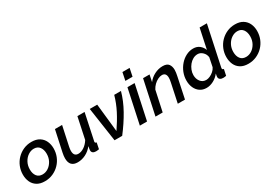

<svg xmlns="http://www.w3.org/2000/svg" viewBox="35 -1631 3623 2542"><g transform="rotate(-30 1846.5 -360.0)"><path d="M231 10Q158 10 111 -20Q64 -50 41.5 -100Q19 -150 19 -211Q19 -276 42.5 -334Q66 -392 109 -436.5Q152 -481 209 -506.5Q266 -532 332 -532Q405 -532 452.5 -502Q500 -472 523 -422Q546 -372 546 -311Q546 -246 522.5 -188Q499 -130 456 -85.5Q413 -41 355.5 -15.5Q298 10 231 10ZM249 -84Q296 -84 337.5 -111.5Q379 -139 405 -187Q431 -235 431 -296Q431 -358 401.5 -398Q372 -438 315 -438Q269 -438 227 -410Q185 -382 159 -333.5Q133 -285 133 -225Q133 -162 162.5 -123Q192 -84 249 -84Z M732 10Q610 10 610 -120Q610 -138 612.5 -158.5Q615 -179 620 -203L689 -523H798L734 -225Q727 -190 727 -165Q727 -84 796 -84Q839 -84 884 -113.5Q929 -143 963 -197L1032 -523H1142L1059 -130Q1058 -125 1057 -121.5Q1056 -118 1056 -115Q1056 -96 1079 -94L1060 0Q1045 2 1034 3.5Q1023 5 1014 5Q984 5 967 -8Q950 -21 950 -45Q950 -53 952 -66Q954 -79 959 -106Q914 -49 854.5 -19.5Q795 10 732 10Z M1221 -523H1335L1381 -93Q1457 -204 1510.5 -308Q1564 -412 1595 -523H1698Q1662 -392 1589 -261.5Q1516 -131 1415 0H1298Z M1840 -730H1950L1925 -609H1815ZM1797 -523H1907L1795 0H1685Z M2036 -523H2135L2113 -418Q2152 -470 2212.5 -501Q2273 -532 2338 -532Q2403 -532 2428.5 -497.5Q2454 -463 2454 -410Q2454 -389 2450.5 -366Q2447 -343 2442 -319L2375 0H2265L2327 -293Q2335 -330 2335 -357Q2335 -434 2271 -434Q2242 -434 2209 -418Q2176 -402 2147.5 -374Q2119 -346 2101 -311L2034 0H1924Z M2703 10Q2644 10 2602.5 -19Q2561 -48 2539 -97Q2517 -146 2517 -206Q2517 -270 2540 -328.5Q2563 -387 2603.5 -433Q2644 -479 2696 -505.5Q2748 -532 2805 -532Q2862 -532 2900.5 -501Q2939 -470 2955 -424L3020 -730H3131L3003 -130Q3002 -125 3001.5 -121.5Q3001 -118 3001 -115Q3001 -96 3024 -94L3004 0Q2990 2 2979 3.5Q2968 5 2959 5Q2928 5 2910.5 -8.5Q2893 -22 2893 -46Q2893 -54 2895 -65Q2897 -76 2901 -95Q2862 -45 2808.5 -17.5Q2755 10 2703 10ZM2751 -84Q2777 -84 2807.5 -97.5Q2838 -111 2865 -134.5Q2892 -158 2906 -188L2934 -325Q2928 -373 2894 -405.5Q2860 -438 2819 -438Q2781 -438 2747.5 -419.5Q2714 -401 2688.5 -370Q2663 -339 2648 -301Q2633 -263 2633 -224Q2633 -165 2665 -124.5Q2697 -84 2751 -84Z M3342 10Q3269 10 3222 -20Q3175 -50 3152.5 -100Q3130 -150 3130 -211Q3130 -276 3153.5 -334Q3177 -392 3220 -436.5Q3263 -481 3320 -506.5Q3377 -532 3443 -532Q3516 -532 3563.5 -502Q3611 -472 3634 -422Q3657 -372 3657 -311Q3657 -246 3633.5 -188Q3610 -130 3567 -85.5Q3524 -41 3466.5 -15.5Q3409 10 3342 10ZM3360 -84Q3407 -84 3448.5 -111.5Q3490 -139 3516 -187Q3542 -235 3542 -296Q3542 -358 3512.5 -398Q3483 -438 3426 -438Q3380 -438 3338 -410Q3296 -382 3270 -333.5Q3244 -285 3244 -225Q3244 -162 3273.5 -123Q3303 -84 3360 -84Z"/></g></svg>

Font: Raleway SemiBold
Style: Italic
Weight: 600
Italic angle: -12°
Designer: Matt McInerney, Pablo Impallari, Rodrigo Fuenzalida
Foundry: Matt McInerney, Pablo Impallari, Rodrigo Fuenzalida
Version: Version 4.026